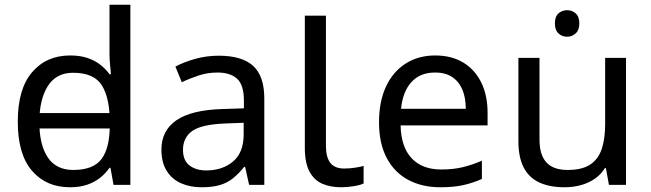

<svg xmlns="http://www.w3.org/2000/svg" viewBox="-20 -780 2746 810"><path d="M104 -238V-303H480V-238ZM275 10Q175 10 115 -59.5Q55 -129 55 -267Q55 -405 115.5 -475.5Q176 -546 276 -546Q318 -546 349 -535.5Q380 -525 403 -507Q426 -489 442 -467H448Q447 -480 444.5 -505.5Q442 -531 442 -546V-760H530V0H459L446 -72H442Q426 -49 403 -30.5Q380 -12 348.5 -1Q317 10 275 10ZM289 -63Q374 -63 408.5 -109.5Q443 -156 443 -250V-266Q443 -366 410 -419.5Q377 -473 288 -473Q217 -473 181.5 -416.5Q146 -360 146 -265Q146 -169 181.5 -116Q217 -63 289 -63Z M903 -545Q1001 -545 1048 -502Q1095 -459 1095 -365V0H1031L1014 -76H1010Q987 -47 962.5 -27.5Q938 -8 906.5 1Q875 10 830 10Q782 10 743.5 -7Q705 -24 683 -59.5Q661 -95 661 -149Q661 -229 724 -272.5Q787 -316 918 -320L1009 -323V-355Q1009 -422 980 -448Q951 -474 898 -474Q856 -474 818 -461.5Q780 -449 747 -433L720 -499Q755 -518 803 -531.5Q851 -545 903 -545ZM929 -259Q829 -255 790.5 -227Q752 -199 752 -148Q752 -103 779.5 -82Q807 -61 850 -61Q918 -61 963 -98.5Q1008 -136 1008 -214V-262Z M1419 10Q1375 10 1340.5 -4.5Q1306 -19 1286 -55.5Q1266 -92 1266 -157V-714H1355V-165Q1355 -117 1373.5 -93Q1392 -69 1432 -69Q1454 -69 1477.5 -72.5Q1501 -76 1514 -80V-6Q1500 1 1472.5 5.5Q1445 10 1419 10Z M1816 -546Q1885 -546 1934.5 -516Q1984 -486 2010.5 -431.5Q2037 -377 2037 -304V-251H1670Q1672 -160 1716.5 -112.5Q1761 -65 1841 -65Q1892 -65 1931.5 -74.5Q1971 -84 2013 -102V-25Q1972 -7 1932 1.5Q1892 10 1837 10Q1761 10 1702.5 -21Q1644 -52 1611.5 -113.5Q1579 -175 1579 -264Q1579 -352 1608.5 -415Q1638 -478 1691.5 -512Q1745 -546 1816 -546ZM1815 -474Q1752 -474 1715.5 -433.5Q1679 -393 1672 -321H1945Q1945 -367 1931 -401Q1917 -435 1888.5 -454.5Q1860 -474 1815 -474Z M2373 -737Q2393 -737 2408.5 -723.5Q2424 -710 2424 -681Q2424 -653 2408.5 -639Q2393 -625 2373 -625Q2351 -625 2336 -639Q2321 -653 2321 -681Q2321 -710 2336 -723.5Q2351 -737 2373 -737ZM2621 -536V0H2549L2536 -71H2532Q2515 -43 2488 -25Q2461 -7 2429 1.5Q2397 10 2362 10Q2298 10 2254.5 -10.5Q2211 -31 2189 -74Q2167 -117 2167 -185V-536H2256V-191Q2256 -127 2285 -95Q2314 -63 2375 -63Q2435 -63 2469.5 -85.5Q2504 -108 2518.5 -151.5Q2533 -195 2533 -257V-536Z"/></svg>

Font: ubangla05
Style: Book
Weight: 400
Designer: Jelle Bosma - Monotype Design Team
Foundry: Monotype Imaging Inc.
Version: Version 2.003